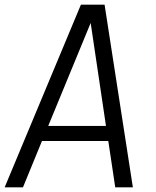

<svg xmlns="http://www.w3.org/2000/svg" viewBox="-40 -808 671 828"><path d="M533 0H457L427 -200H141L59 0H-20L309 -788H411ZM417 -265 351 -709 168 -265Z"/></svg>

Font: Tanohe Sans
Style: Italic
Weight: 400
Designer: Village Type and Design LLC & Cristiano Sobral
Foundry: Cooper Hewitt Smithsonian Design Museum
Version: Version 1.00;September 29, 2021;FontCreator 13.0.0.2655 64-b